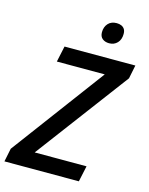

<svg xmlns="http://www.w3.org/2000/svg" viewBox="-151 -1001 841 1084"><g transform="rotate(15 270.0 -459.0)"><path d="M-17 0 -1 -78 403 -621H123L143 -714H557L541 -635L135 -93H438L418 0ZM381 -797Q357 -797 341.5 -809.5Q326 -822 326 -847Q326 -878 344 -898Q362 -918 394 -918Q410 -918 422 -912.5Q434 -907 440.5 -896.5Q447 -886 447 -869Q447 -836 428.5 -816.5Q410 -797 381 -797Z"/></g></svg>

Font: Noto Sans Display Medium
Style: Italic
Weight: 500
Italic angle: -12°
Designer: Monotype Design Team
Foundry: Monotype Imaging Inc.
Version: Version 2.003